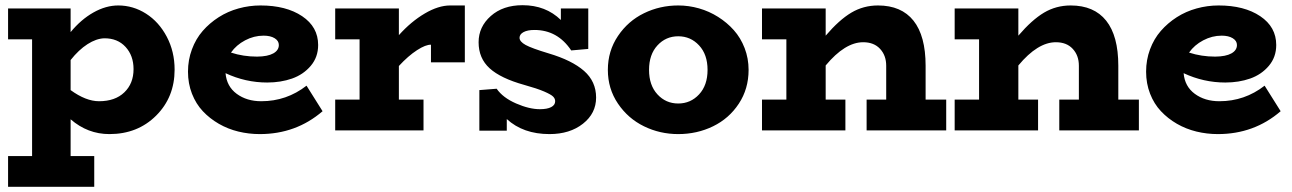

<svg xmlns="http://www.w3.org/2000/svg" viewBox="-20 -504 4992 742"><path d="M437 -482.9Q494.6 -482.9 544.4 -451.2Q594.2 -419.4 624.5 -362.1Q654.8 -304.7 654.8 -234.9Q654.8 -128.4 583.3 -57.1Q511.7 14.2 402.8 14.2Q318.8 14.2 252.9 -43V99.1H344.2V217.8H11.2V99.1H104V-352.1H11.2V-471.2H252.9V-379.9Q293 -428.7 341.1 -455.8Q389.2 -482.9 437 -482.9ZM362.8 -112.8Q424.8 -112.8 460.4 -147Q496.1 -181.2 496.1 -236.8Q496.1 -289.1 465.1 -322.8Q434.1 -356.4 382.8 -356Q352.1 -355 318.1 -333.3Q284.2 -311.5 252.9 -272V-155.8Q312 -112.8 362.8 -112.8Z M1164.6 -172.9 1226.6 -74.2Q1124 14.2 983.9 14.2Q941.4 14.2 901.1 4.4Q860.8 -5.4 825.7 -25.6Q790.5 -45.9 763.9 -74.2Q737.3 -102.5 721.9 -141.8Q706.5 -181.2 706.5 -227.1Q706.5 -272.5 721.7 -313.2Q736.8 -354 763.4 -384.5Q790 -415 825.2 -437.5Q860.4 -460 901.9 -471.4Q943.4 -482.9 986.8 -482.9Q1085.9 -482.9 1147.7 -441.4Q1209.5 -399.9 1209.5 -330.1Q1209.5 -283.2 1180.9 -249.5Q1152.3 -215.8 1108.6 -200.4Q1064.9 -185.1 1012.7 -185.1Q928.7 -185.1 851.6 -221.2Q856 -169.9 894.8 -141.4Q933.6 -112.8 989.7 -112.8Q1087.4 -112.8 1164.6 -172.9ZM998.5 -366.2Q961.4 -366.2 927.2 -348.1Q893.1 -330.1 872.6 -300.8Q919.9 -285.2 973.6 -285.2Q1014.6 -285.6 1036.1 -297.6Q1057.6 -309.6 1057.6 -330.1Q1057.6 -346.2 1041.5 -356.2Q1025.4 -366.2 998.5 -366.2Z M1719.7 -482.9H1776.4V-263.2H1645.5V-331.1Q1625.5 -332 1591.6 -310.1Q1557.6 -288.1 1521.5 -249V-119.1H1616.7V0H1275.4V-119.1H1369.6V-352.1H1275.4V-471.2H1521.5V-368.2Q1568.8 -420.9 1621.6 -451.9Q1674.3 -482.9 1719.7 -482.9Z M2099.6 -297.9Q2190.4 -271 2237.1 -230Q2283.7 -189 2283.7 -127Q2283.7 -65.9 2232.9 -25.9Q2182.1 14.2 2103.5 14.2Q2002 14.2 1938.5 -43.9V1H1832.5V-155.8L1899.4 -161.1Q1923.3 -126.5 1974.4 -104.2Q2025.4 -82 2066.4 -82Q2094.7 -82 2110.1 -90.1Q2125.5 -98.1 2125.5 -112.8Q2125.5 -122.6 2117.7 -130.6Q2109.9 -138.7 2082.8 -150.4Q2055.7 -162.1 2006.3 -175.8Q1915 -201.2 1872.3 -240Q1829.6 -278.8 1829.6 -340.8Q1829.6 -400.4 1876.7 -442.1Q1923.8 -483.9 1999.5 -483.9Q2088.9 -483.9 2147.5 -426.8V-471.2H2253.4V-314.9L2187.5 -309.1Q2134.8 -388.2 2045.4 -388.2Q2018.6 -388.2 2003.2 -379.9Q1987.8 -371.6 1987.8 -357.9Q1987.8 -343.3 2011.2 -330.3Q2034.7 -317.4 2099.6 -297.9Z M2601.1 14.2Q2530.3 14.2 2468.8 -15.9Q2407.2 -45.9 2368.2 -103.5Q2329.1 -161.1 2329.1 -233.9Q2329.1 -307.1 2368.2 -365Q2407.2 -422.9 2468.8 -452.9Q2530.3 -482.9 2601.1 -482.9Q2641.6 -482.9 2681.2 -471.7Q2720.7 -460.4 2755.1 -438.7Q2789.6 -417 2815.9 -387.5Q2842.3 -357.9 2857.7 -318.1Q2873 -278.3 2873 -233.9Q2873 -160.6 2835.2 -103.3Q2797.4 -45.9 2735.6 -15.9Q2673.8 14.2 2601.1 14.2ZM2520.8 -139.2Q2553.2 -104 2601.1 -104Q2648.9 -104 2681.6 -139.2Q2714.4 -174.3 2714.4 -233.9Q2714.4 -293.5 2681.6 -328.6Q2648.9 -363.8 2601.1 -363.8Q2553.2 -363.8 2520.8 -328.6Q2488.3 -293.5 2488.3 -233.9Q2488.3 -174.3 2520.8 -139.2Z M3557.1 -119.1H3636.7V0H3329.1V-119.1H3404.8V-250Q3404.8 -289.6 3381.1 -315.2Q3357.4 -340.8 3315.9 -340.8Q3245.6 -340.8 3170.9 -251V-119.1H3247.1V0H2924.8V-119.1H3019V-352.1H2924.8V-471.2H3170.9V-366.2Q3223.1 -427.2 3270 -455.1Q3316.9 -482.9 3373 -482.9Q3463.4 -482.9 3510.3 -424.1Q3557.1 -365.2 3557.1 -250Z M4301.8 -119.1H4381.3V0H4073.7V-119.1H4149.4V-250Q4149.4 -289.6 4125.7 -315.2Q4102.1 -340.8 4060.5 -340.8Q3990.2 -340.8 3915.5 -251V-119.1H3991.7V0H3669.4V-119.1H3763.7V-352.1H3669.4V-471.2H3915.5V-366.2Q3967.8 -427.2 4014.6 -455.1Q4061.5 -482.9 4117.7 -482.9Q4208 -482.9 4254.9 -424.1Q4301.8 -365.2 4301.8 -250Z M4867.2 -172.9 4929.2 -74.2Q4826.7 14.2 4686.5 14.2Q4644 14.2 4603.8 4.4Q4563.5 -5.4 4528.3 -25.6Q4493.2 -45.9 4466.6 -74.2Q4439.9 -102.5 4424.6 -141.8Q4409.2 -181.2 4409.2 -227.1Q4409.2 -272.5 4424.3 -313.2Q4439.5 -354 4466.1 -384.5Q4492.7 -415 4527.8 -437.5Q4563 -460 4604.5 -471.4Q4646 -482.9 4689.5 -482.9Q4788.6 -482.9 4850.3 -441.4Q4912.1 -399.9 4912.1 -330.1Q4912.1 -283.2 4883.5 -249.5Q4855 -215.8 4811.3 -200.4Q4767.6 -185.1 4715.3 -185.1Q4631.3 -185.1 4554.2 -221.2Q4558.6 -169.9 4597.4 -141.4Q4636.2 -112.8 4692.4 -112.8Q4790 -112.8 4867.2 -172.9ZM4701.2 -366.2Q4664.1 -366.2 4629.9 -348.1Q4595.7 -330.1 4575.2 -300.8Q4622.6 -285.2 4676.3 -285.2Q4717.3 -285.6 4738.8 -297.6Q4760.3 -309.6 4760.3 -330.1Q4760.3 -346.2 4744.1 -356.2Q4728 -366.2 4701.2 -366.2Z"/></svg>

Font: BioRhyme ExtraBold
Style: Regular
Weight: 800
Designer: Aoife Mooney
Foundry: Aoife Mooney Type
Version: Version 1.500;PS 001.500;hotconv 1.0.88;makeotf.lib2.5.64775